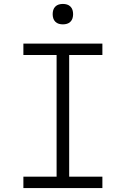

<svg xmlns="http://www.w3.org/2000/svg" viewBox="-20 -957 640 977"><path d="M99 0V-58H268V-677H99V-735H501V-677H332V-58H501V0ZM300 -833Q289 -833 279 -836Q269 -839 261.5 -846.5Q254 -854 251 -864Q248 -874 248 -885Q248 -896 251 -906Q254 -916 261.5 -923.5Q269 -931 279 -934Q289 -937 300 -937Q311 -937 321 -934Q331 -931 338.5 -923.5Q346 -916 349 -906Q352 -896 352 -885Q352 -874 349 -864Q346 -854 338.5 -846.5Q331 -839 321 -836Q311 -833 300 -833Z"/></svg>

Font: Iosevka Slab Light Extended
Style: Regular
Weight: 300
Width: 7
Monospace: yes
Designer: Belleve Invis
Foundry: Belleve Invis
Version: Version 11.1.0; ttfautohint (v1.8.3)